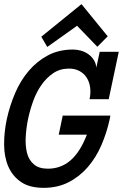

<svg xmlns="http://www.w3.org/2000/svg" viewBox="-24 -884 590 915"><path d="M499 -316.9Q484.9 -252 459.5 -192.9Q434.1 -133.8 395 -88.4Q356 -43 303.5 -15.9Q251 11.2 184.1 11.2Q117.2 11.2 76.7 -16.4Q36.1 -43.9 16.1 -89.4Q-3.9 -134.8 -4.4 -194.3Q-4.9 -253.9 8.8 -317.9Q22.9 -381.8 48.6 -441.4Q74.2 -501 113.5 -546.9Q152.8 -592.8 204.8 -620.4Q256.8 -647.9 324.2 -647.9Q342.8 -647.9 361.8 -642.6Q380.9 -637.2 396.5 -626.2Q412.1 -615.2 422.6 -599.1Q433.1 -583 435.1 -562L451.2 -637.2H542L494.1 -411.1H402.8Q409.2 -440.9 405.5 -467.5Q401.9 -494.1 388.9 -514.2Q376 -534.2 354.5 -545.7Q333 -557.1 305.2 -557.1Q262.2 -557.1 230.2 -535.6Q198.2 -514.2 174.1 -480Q149.9 -445.8 134.5 -403.3Q119.1 -360.8 109.9 -317.9Q101.1 -274.9 98.6 -232.4Q96.2 -189.9 104.5 -156Q112.8 -122.1 137 -101.1Q161.1 -80.1 204.1 -80.1Q266.1 -80.1 312 -119.6Q357.9 -159.2 390.1 -242.2H255.9L274.9 -333H502ZM489.3 -710.9 439.9 -661.1 343.3 -761.2 201.2 -660.2 172.9 -709 364.3 -864.3Z"/></svg>

Font: Anonymous Pro
Style: Bold Italic
Weight: 700
Italic angle: -12°
Monospace: yes
Designer: Mark Simonson
Version: Version 1.003